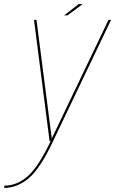

<svg xmlns="http://www.w3.org/2000/svg" viewBox="-98 -689 562 937"><path d="M144 0H161L444 -592H431.5L155 -14H154.5L80 -592H68ZM-78 228Q-14 228 42.2 180.8Q98.5 133.5 161 0L149.5 -0.5Q89 126.5 36.5 171.8Q-16 217 -76 217ZM215 -614H231.5L305.5 -669H286Z"/></svg>

Font: Anybody Thin
Style: Italic
Weight: 100
Italic angle: -10°
Designer: Tyler Finck
Foundry: Etcetera Type Company
Version: Version 1.114;gftools[0.9.25]